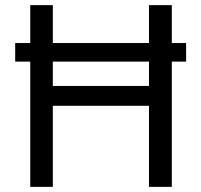

<svg xmlns="http://www.w3.org/2000/svg" viewBox="-20 -727 783 747"><path d="M704.1 -487.3H39.1V-559.6H704.1ZM97.7 -707H185.5V-392.6H559.6V-707H648.4V0H559.6V-315.4H185.5V0H97.7Z"/></svg>

Font: Pretendard GOV Variable
Style: Regular
Weight: 400
Designer: Base glyphs from Inter by Rasmus Andersson; Hangul glyphs from Noto Sans CJK(Source Han Sans) by Jang Soo-young and Kang
Foundry: Kil Hyung-jin
Version: Version 1.307;Glyphs 3.2 (3192)